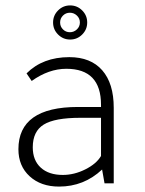

<svg xmlns="http://www.w3.org/2000/svg" viewBox="-20 -677 535 709"><path d="M176 -594Q176 -620 194.5 -638.5Q213 -657 239 -657Q265 -657 283.5 -638.5Q302 -620 302 -594Q302 -568 283.5 -549.5Q265 -531 239 -531Q213 -531 194.5 -549.5Q176 -568 176 -594ZM202 -594Q202 -579 212.5 -568.5Q223 -558 238 -558Q253 -558 264 -568.5Q275 -579 275 -594Q275 -609 264 -619.5Q253 -630 238 -630Q223 -630 212.5 -619.5Q202 -609 202 -594ZM400 0H366L357 -51Q290 12 198 12Q131 12 89.5 -26Q48 -64 48 -126Q48 -282 268 -282H353V-290Q353 -423 225 -423Q160 -423 97 -378L78 -406Q138 -466 236 -466Q315 -466 357.5 -417.5Q400 -369 400 -279ZM353 -242H276Q182 -242 141.5 -217Q101 -192 101 -133Q101 -85 130.5 -58Q160 -31 212 -31Q254 -31 295 -51.5Q336 -72 353 -101Z"/></svg>

Font: TajawalTap
Style: Regular
Weight: 300
Designer: Boutros Fonts
Foundry: Created by Boutros International 2017
Version: Version 2.700